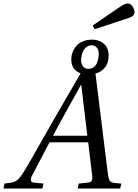

<svg xmlns="http://www.w3.org/2000/svg" viewBox="-43 -1090 798 1110"><path d="M493.2 -942.9 638.2 -1042Q662.1 -1058.1 673.8 -1064Q685.5 -1069.8 695.8 -1069.8Q712.4 -1069.8 723.6 -1052Q734.9 -1034.2 734.9 -1020Q734.9 -1013.2 731.9 -1007.6Q729 -1002 725.1 -998.3Q721.2 -994.6 711.7 -990.5Q702.1 -986.3 695.6 -984.1Q689 -981.9 673.8 -977.1L503.9 -920.9ZM-22.9 0 -17.1 -28.8 16.1 -33.2Q40 -35.6 56.4 -48.6Q72.8 -61.5 96.2 -99.1Q112.8 -126 141.8 -176.8Q170.9 -227.5 212.2 -300.3Q253.4 -373 267.1 -397L422.9 -666Q369.1 -687 369.1 -745.1Q369.1 -757.3 371.6 -770.5Q374 -783.7 382.3 -800.5Q390.6 -817.4 403.3 -830.1Q416 -842.8 438.7 -851.8Q461.4 -860.8 491.2 -860.8Q530.3 -860.8 557.6 -836.9Q585 -813 585 -770Q585 -725.6 563 -699Q541 -672.4 508.8 -665L580.1 -89.8Q584 -57.1 591.1 -45.7Q598.1 -34.2 620.1 -32.2L658.2 -28.8L651.9 0H405.8L412.1 -28.8L464.8 -34.2Q480.5 -35.6 486.3 -43.9Q492.2 -52.2 490.2 -73.2L466.8 -267.1H243.2Q225.6 -235.4 140.1 -70.8Q126 -36.6 152.8 -34.2L208 -28.8L202.1 0ZM263.2 -305.2H461.9L426.8 -599.1H424.8Q297.4 -370.6 263.2 -305.2ZM425.8 -745.1Q425.8 -719.2 437.5 -705.6Q449.2 -691.9 466.8 -691.9Q485.8 -691.9 499.3 -702.1Q512.7 -712.4 518.3 -728.5Q523.9 -744.6 525.9 -756.8Q527.8 -769 527.8 -779.8Q527.8 -802.2 516.4 -815.2Q504.9 -828.1 487.8 -828.1Q470.7 -828.1 457.8 -818.6Q444.8 -809.1 438.2 -794.7Q431.6 -780.3 428.7 -767.6Q425.8 -754.9 425.8 -745.1Z"/></svg>

Font: Linguistics Pro
Style: Italic
Weight: 400
Italic angle: -12°
Designer: Stefan Peev, Context Ltd
Foundry: Stefan Peev, Context Ltd
Version: Version 001.000